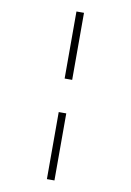

<svg xmlns="http://www.w3.org/2000/svg" viewBox="-106 -824 770 1128"><g transform="rotate(10 279.5 -260.0)"><path d="M256 -360V-760H301V-360ZM256 240V-160H301V240Z"/></g></svg>

Font: Noto Serif Light
Style: Italic
Weight: 300
Italic angle: -12°
Designer: Monotype Design Team
Foundry: Monotype Imaging Inc.
Version: Version 2.013